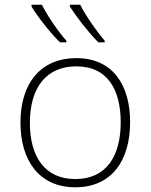

<svg xmlns="http://www.w3.org/2000/svg" viewBox="-20 -786 640 816"><path d="M398 -606H425V-613C391 -652 343 -721 321 -766H277V-758C305 -714 356 -648 398 -606ZM235 -606H262V-613C227 -652 180 -721 158 -766H114V-758C141 -714 192 -648 235 -606ZM300 10C454 10 533 -103 533 -267C533 -424 460 -539 304 -539C157 -539 67 -437 67 -265C67 -102 148 10 300 10ZM300 -25C170 -25 107 -121 107 -264C107 -415 178 -504 304 -504C440 -504 493 -401 493 -266C493 -124 433 -25 300 -25Z"/></svg>

Font: Noto Sans Mono ExtraLight
Style: Regular
Weight: 200
Designer: Monotype Design Team
Foundry: Monotype Imaging Inc.
Version: Version 2.014